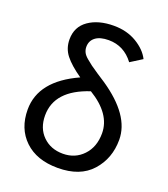

<svg xmlns="http://www.w3.org/2000/svg" viewBox="-142 -863 855 980"><g transform="rotate(20 285.5 -373.0)"><path d="M40 -210.9Q40 -367.2 236.3 -456.1Q175.8 -498 147 -534.7Q118.2 -571.3 118.2 -620.1Q118.2 -688.5 171.4 -725.6Q224.6 -762.7 308.6 -762.7Q378.9 -762.7 432.1 -731Q485.4 -699.2 507.8 -654.3L444.3 -614.3Q391.6 -684.6 308.6 -684.6Q261.7 -684.6 236.8 -665.5Q211.9 -646.5 211.9 -613.3Q211.9 -598.6 218.3 -585Q224.6 -571.3 242.2 -556.6Q259.8 -542 272 -532.7Q284.2 -523.4 314 -503.9Q343.8 -484.4 357.4 -475.6Q532.2 -357.4 532.2 -224.6Q532.2 -123 469.2 -52.7Q406.2 17.6 285.2 17.6Q170.9 17.6 105.5 -44.9Q40 -107.4 40 -210.9ZM133.8 -212.9Q133.8 -143.6 176.3 -101.6Q218.8 -59.6 285.2 -59.6Q351.6 -59.6 395 -105.5Q438.5 -151.4 438.5 -225.6Q438.5 -331.1 311.5 -408.2Q133.8 -349.6 133.8 -212.9Z"/></g></svg>

Font: Gothic A1 Medium
Style: Regular
Weight: 500
Designer: HanYang I&C Co.,Ltd.
Foundry: HanYang I&C Co.,Ltd.
Version: Version 2.50